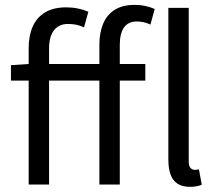

<svg xmlns="http://www.w3.org/2000/svg" viewBox="-20 -744 872 774"><path d="M95.6 0V-550.2Q95.6 -600.6 112.2 -637.7Q128.9 -674.7 162.7 -694.6Q196.4 -714.4 247 -714.4Q271.3 -714.4 294.7 -709.6Q318.2 -704.7 336.1 -696.4L318.7 -633.6Q303 -641.2 287.7 -644.3Q272.3 -647.4 253.9 -647.4Q217.7 -647.4 197.8 -622.1Q177.8 -596.8 177.8 -548.4V0ZM380.6 0V-562.9Q380.6 -612.5 395.9 -648.7Q411.3 -684.9 442.8 -704.6Q474.3 -724.4 523 -724.4Q545.4 -724.4 566.5 -719.7Q587.7 -715 603.7 -707.7L586.4 -644.9Q572.5 -651.8 558.5 -654.6Q544.6 -657.4 531.3 -657.4Q497.2 -657.4 480 -633.5Q462.9 -609.6 462.9 -562.6V0ZM24.1 -419.1V-481.4L96.3 -486.1H565.8V-419.1ZM745.9 9.2Q715 9.2 695.7 -3.4Q676.4 -16 667.5 -40.5Q658.7 -64.9 658.7 -100.2V-712.2H740.8V-94.2Q740.8 -74.5 748 -66.9Q755.2 -59.3 765.2 -59.3Q768.9 -59.3 772.4 -59.8Q775.9 -60.3 781.9 -61.3L793.4 0.8Q784.9 4.4 773.1 6.8Q761.3 9.2 745.9 9.2Z"/></svg>

Font: Source Sans 3
Style: Regular
Weight: 200
Designer: Paul D. Hunt
Foundry: Adobe
Version: Version 3.046;hotconv 1.0.118;makeotfexe 2.5.65603